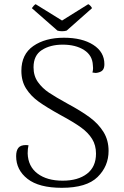

<svg xmlns="http://www.w3.org/2000/svg" viewBox="-20 -883 590 916"><path d="M57 -138Q57 -164 67.5 -177.5Q78 -191 104 -191L116 -190Q112 -174 112 -151Q114 -89 159 -55Q204 -21 279 -21Q352 -21 395 -54Q438 -87 438 -150Q438 -190 419.5 -220Q401 -250 366.5 -275Q332 -300 269 -334Q202 -371 164.5 -398Q127 -425 104.5 -460.5Q82 -496 82 -545Q82 -624 139 -663.5Q196 -703 285 -703Q372 -703 425 -669Q478 -635 478 -577Q478 -560 471.5 -550.5Q465 -541 449 -537Q441 -535 436 -535Q433 -535 421 -537Q424 -548 424 -558Q424 -567 423 -572Q421 -619 381 -644.5Q341 -670 279 -670Q220 -670 180 -644.5Q140 -619 140 -562Q140 -521 161 -491.5Q182 -462 213.5 -441Q245 -420 303 -388Q368 -353 409 -322.5Q450 -292 474 -253Q498 -214 498 -163Q498 -90 445.5 -38.5Q393 13 275 13Q166 13 111.5 -29.5Q57 -72 57 -138ZM276 -734Q263 -734 254 -737L132 -844Q135 -849 140.5 -855Q146 -861 150 -863L276 -785L401 -863Q406 -861 411.5 -855Q417 -849 419 -844L298 -737Q289 -734 276 -734Z"/></svg>

Font: Arima Madurai Light
Style: Regular
Weight: 300
Designer: Joana Correia and Natanael Gama
Foundry: NDISCOVER
Version: Version 1.020